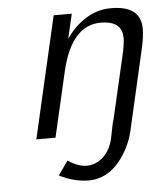

<svg xmlns="http://www.w3.org/2000/svg" viewBox="-49 -521 620 739"><g transform="rotate(-5 261.0 -151.5)"><path d="M77 0 185 -470H255L233 -375Q264 -421 309 -449.5Q354 -478 407 -478Q518 -478 522 -395Q524 -359 506 -287L500 -261Q490 -218 470 -130Q450 -42 440 1Q426 59 389 108Q352 157 302 170Q287 175 265 175Q209 175 151 146L189 92Q230 118 261 118Q297 118 325.5 92Q354 66 364 20L371 -15Q377 -46 379 -48L440 -312Q445 -343 445 -345Q448 -376 438 -394Q420 -426 363 -426Q251 -426 210 -256L151 0Z"/></g></svg>

Font: Coval
Style: ExtraLight Italic
Weight: 200
Foundry: Context Ltd
Version: Version 001.000